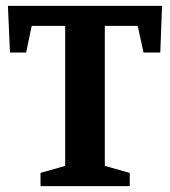

<svg xmlns="http://www.w3.org/2000/svg" viewBox="-20 -634 579 654"><path d="M118 0V-45L202 -69V-546H88L69 -455H14L7 -614H532L526 -455H469L449 -546H337V-69L422 -45V0Z"/></svg>

Font: Manuale
Style: Bold
Weight: 700
Version: Version 1.002